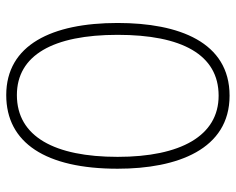

<svg xmlns="http://www.w3.org/2000/svg" viewBox="-92 -672 774 631"><g transform="rotate(-90 295.5 -357.0)"><path d="M535 -358C535 -574 463 -724 298 -724C141 -724 56 -594 56 -358C56 -161 120 10 296 10C472 10 535 -156 535 -358ZM95 -358C95 -564 161 -689 298 -689C429 -689 496 -570 496 -358C496 -147 431 -26 296 -26C164 -26 95 -151 95 -358Z"/></g></svg>

Font: Noto Sans Gurmukhi UI Condensed ExtraLight
Style: Regular
Weight: 200
Width: 3
Designer: Jelle Bosma - Monotype Design Team
Foundry: Monotype Imaging Inc.
Version: Version 2.004